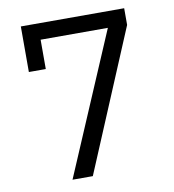

<svg xmlns="http://www.w3.org/2000/svg" viewBox="-79 -768 758 838"><g transform="rotate(-10 300.0 -349.0)"><path d="M175 0 442 -626H144V-496H69V-698H527V-624L265 0Z"/></g></svg>

Font: IBM Plex Sans Arabic
Style: Regular
Weight: 400
Designer: Mike Abbink, Paul van der Laan, Pieter van Rosmalen, Wael Morcos, Khajak Apelian
Foundry: Bold Monday
Version: Version 1.1